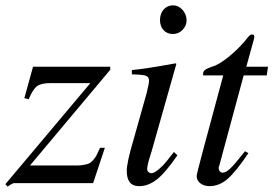

<svg xmlns="http://www.w3.org/2000/svg" viewBox="-22 -683 1019 716"><path d="M85 -313 68.8 -316.9 101.1 -434.1H389.2V-422.9L89.8 -65.9H234.9Q257.3 -65.4 269.5 -65.9Q281.7 -66.4 294.2 -68.8Q306.6 -71.3 312.5 -74.7Q318.4 -78.1 325.9 -86.7Q333.5 -95.2 338.4 -104.7Q343.3 -114.3 351.1 -131.8H369.1L325.2 0H28.8Q16.1 4.9 6.8 13.2L-2 3.9L314.9 -373H167Q132.8 -373.5 116.7 -362.1Q100.6 -350.6 85 -313Z M626.5 -116.2 639.6 -104Q596.2 -40.5 564 -14.6Q531.7 11.2 496.6 11.2Q450.7 11.2 450.7 -45.9Q450.7 -76.2 474.6 -157.2L524.9 -335.9Q533.7 -372.1 533.7 -380.9Q534.2 -396 522.5 -400.4Q510.7 -404.8 469.7 -405.8V-421.9Q511.7 -424.8 632.8 -446.8L635.7 -444.8L543.5 -119.1Q542 -113.3 536.6 -97.2Q526.9 -65.4 526.9 -51.8Q526.9 -45.9 531.7 -41.5Q536.6 -37.1 542.5 -37.1Q556.6 -37.1 584.5 -64.9Q597.7 -78.1 626.5 -116.2ZM623.5 -663.1Q643.6 -663.1 658.7 -646.2Q673.8 -629.4 673.8 -606.9Q673.8 -586.9 658.7 -571.5Q643.6 -556.2 622.6 -556.2Q601.1 -556.2 587.9 -570.6Q574.7 -585 574.7 -607.9Q574.7 -632.3 588.4 -647.7Q602.1 -663.1 623.5 -663.1Z M977.5 -434.1 972.7 -401.9H886.7L795.4 -64Q793.5 -60.1 793.5 -58.1Q793.5 -49.3 797.6 -44.2Q801.8 -39.1 808.6 -39.1Q820.8 -39.1 837.9 -55.7Q855 -72.3 891.6 -119.1L904.3 -111.8Q856.4 -41 825.7 -14.9Q794.9 11.2 759.3 11.2Q738.8 11.2 725.1 0.5Q711.4 -10.3 711.4 -26.9Q711.4 -33.7 735.4 -123L810.5 -401.9H735.4V-408.2Q735.4 -416.5 742.2 -421.9Q749 -427.2 767.6 -434.1Q793 -439.9 833.3 -473.1Q873.5 -506.3 903.3 -544.9Q911.1 -554.2 915.5 -554.2H918.5H920.4Q926.3 -554.2 926.3 -543.9Q926.3 -541 925.3 -538.1L896.5 -434.1Z"/></svg>

Font: Accordance
Style: Italic
Weight: 400
Italic angle: -11°
Version: Version 1.2 (build January 31, 2020) Miklal Software Solutio